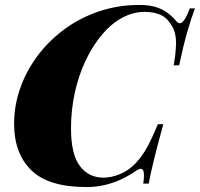

<svg xmlns="http://www.w3.org/2000/svg" viewBox="-20 -742 808 776"><path d="M768 -708Q753 -669 737 -613.5Q721 -558 704 -478H682Q691 -528 691.5 -568Q692 -608 675 -637Q656 -670 629 -682Q602 -694 565 -694Q517 -694 472.5 -669.5Q428 -645 391 -600.5Q354 -556 326 -497Q298 -438 282.5 -368Q267 -298 267 -223Q267 -119 302.5 -71.5Q338 -24 398 -24Q431 -24 466.5 -39Q502 -54 528 -82Q555 -111 574.5 -146.5Q594 -182 618 -240H640Q615 -149 601.5 -93.5Q588 -38 581 0H559Q562 -21 562 -34Q562 -54 554 -58.5Q546 -63 529 -51Q503 -33 471.5 -18Q440 -3 404.5 5.5Q369 14 329 14Q176 14 106.5 -54Q37 -122 37 -242Q37 -314 61 -383.5Q85 -453 130 -514Q175 -575 238 -622Q301 -669 378.5 -695.5Q456 -722 544 -722Q584 -722 611.5 -713Q639 -704 658.5 -689Q678 -674 692 -657Q705 -641 718.5 -654Q732 -667 747 -708Z"/></svg>

Font: Playfair Display Black
Style: Italic
Weight: 900
Italic angle: -14°
Designer: Claus Eggers Sørensen
Foundry: Claus Eggers Sørensen
Version: Version 1.203